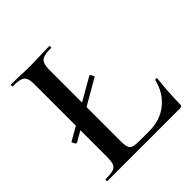

<svg xmlns="http://www.w3.org/2000/svg" viewBox="-170 -752 879 879"><g transform="rotate(-45 269.0 -312.5)"><path d="M517 -174Q525 -174 525 -171Q515 -87 515 -15Q515 -7 512 -3.5Q509 0 500 0H32Q29 0 29 -6Q29 -12 32 -12Q66 -12 81.5 -17Q97 -22 102.5 -36.5Q108 -51 108 -81V-252L56 -222H55Q50 -222 44.5 -232.5Q39 -243 43 -244L108 -281V-544Q108 -574 102.5 -588Q97 -602 81 -607.5Q65 -613 32 -613Q29 -613 29 -619Q29 -625 32 -625L82 -624Q126 -622 155 -622Q184 -622 230 -624L280 -625Q282 -625 282 -619Q282 -613 280 -613Q247 -613 231 -607.5Q215 -602 209 -587.5Q203 -573 203 -543V-336L314 -400H315Q319 -400 324.5 -389.5Q330 -379 326 -378L203 -307V-85Q203 -59 208 -46.5Q213 -34 226.5 -30Q240 -26 269 -26H328Q399 -26 448 -65.5Q497 -105 513 -173Q513 -174 517 -174Z"/></g></svg>

Font: Cormorant SC SemiBold
Style: Regular
Weight: 600
Designer: Christian Thalmann (Catharsis Fonts)
Version: Version 3.000